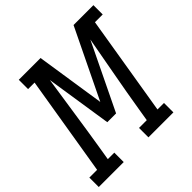

<svg xmlns="http://www.w3.org/2000/svg" viewBox="-229 -901 1066 1066"><g transform="rotate(-45 304.5 -367.5)"><path d="M-42 0V-74H19L116 -662H65V-735H236L298 -328L495 -735H651V-662H590L493 -74H544V0H348V-74H409L421 -147Q440 -263 461.5 -379Q483 -495 504 -612L315 -221H246L186 -612Q168 -495 151 -379Q134 -263 115 -147L103 -74H154V0Z"/></g></svg>

Font: Iosevka Slab Extended Oblique
Style: Regular
Weight: 400
Width: 7
Italic angle: -9°
Monospace: yes
Designer: Belleve Invis
Foundry: Belleve Invis
Version: Version 11.1.0; ttfautohint (v1.8.3)